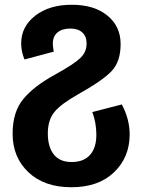

<svg xmlns="http://www.w3.org/2000/svg" viewBox="-20 -566 598 807"><path d="M33 -4Q33 -96 78.5 -150.5Q124 -205 214 -254Q290 -296 317 -321.5Q344 -347 344 -383Q344 -413 326 -429.5Q308 -446 276 -446Q241 -446 221.5 -429.5Q202 -413 202 -382Q202 -371 206 -349L83 -316Q69 -349 69 -384Q69 -454 128 -500Q187 -546 282 -546Q376 -546 431.5 -500.5Q487 -455 487 -381Q487 -307 449 -267Q411 -227 309 -170Q236 -129 208.5 -95Q181 -61 181 -5Q181 51 206 83Q231 115 281 115Q332 115 358.5 85Q385 55 385 1Q385 -50 368 -95L492 -127Q525 -65 525 -1Q525 95 459.5 158Q394 221 280 221Q166 221 99.5 158Q33 95 33 -4Z"/></svg>

Font: FiraGO SemiBold
Style: Regular
Weight: 600
Designer: bBox Type
Foundry: bBox Type GmbH
Version: Version 1.001;PS 001.001;hotconv 1.0.88;makeotf.lib2.5.64775